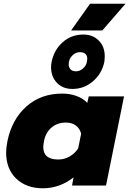

<svg xmlns="http://www.w3.org/2000/svg" viewBox="-20 -999 696 1034"><path d="M465 -979H656L531 -835H363ZM255 -637Q255 -651 258 -666Q271 -730 317.5 -771.5Q364 -813 429 -813Q480 -813 512 -780.5Q544 -748 544 -697Q544 -683 542 -666Q529 -603 481 -561.5Q433 -520 370 -520Q318 -520 286.5 -553Q255 -586 255 -637ZM448 -666Q450 -678 450 -682Q450 -699 440 -708.5Q430 -718 410 -718Q387 -718 368.5 -699Q350 -680 350 -653Q350 -636 360 -625.5Q370 -615 389 -615Q410 -615 427 -630Q444 -645 448 -666ZM13 -178Q13 -202 20 -239Q44 -356 122 -425.5Q200 -495 315 -495Q358 -495 393.5 -481.5Q429 -468 450 -445L458 -480H648L551 0H368L376 -44Q342 -16 299.5 -0.5Q257 15 211 15Q122 15 67.5 -37Q13 -89 13 -178ZM401 -200 417 -279Q410 -307 388.5 -323Q367 -339 334 -339Q290 -339 258 -312.5Q226 -286 217 -239Q213 -217 213 -207Q213 -140 294 -140Q326 -140 354.5 -156Q383 -172 401 -200Z"/></svg>

Font: Readiness ExtraBold
Style: Italic
Weight: 800
Italic angle: -12°
Designer: Katatrad Team
Foundry: CadsonDemak
Version: Version 1.00;January 16, 2020;FontCreator 12.0.0.2550 64-bit